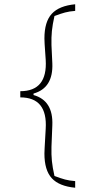

<svg xmlns="http://www.w3.org/2000/svg" viewBox="-20 -758 437 899"><path d="M188 -39Q188 -56 189 -66L194 -155Q203 -302 75 -302V-331Q203 -331 194 -478L189 -551Q188 -561 188 -578Q188 -656 222.5 -693.5Q257 -731 332 -738V-707Q305 -705 284.5 -699.5Q264 -694 235 -683Q226 -643 223 -613Q220 -583 221 -547L225 -462Q230 -346 137 -320V-313Q230 -287 225 -171L221 -70Q220 -34 223 -4Q226 26 235 66Q264 77 284.5 82.5Q305 88 332 90V121Q257 114 222.5 76.5Q188 39 188 -39Z"/></svg>

Font: Athiti ExtraLight
Style: Regular
Weight: 250
Version: Version 1.032